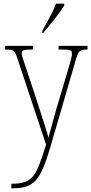

<svg xmlns="http://www.w3.org/2000/svg" viewBox="-20 -786 497 1046"><path d="M211 -619V-606H215C254 -650 309 -721 330 -756V-766H285C269 -721 240 -672 211 -619ZM42 215V240H43C164 240 199 203 254 16L388 -443C407 -509 411 -516 453 -516H457V-536H299V-516H323C369 -516 372 -508 372 -494C372 -480 365 -454 356 -424L287 -192C269 -127 254 -75 244 -36C234 -75 210 -145 186 -221L121 -418C107 -460 98 -483 98 -495C98 -511 106 -516 151 -516H160V-536H8V-516H10C58 -516 60 -512 78 -458L231 2C178 166 167 215 42 215Z"/></svg>

Font: Noto Serif Hebrew Condensed Thin
Style: Regular
Weight: 100
Width: 3
Designer: Monotype Design Team
Foundry: Monotype Imaging Inc.
Version: Version 2.004